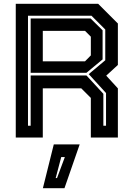

<svg xmlns="http://www.w3.org/2000/svg" viewBox="-20 -720 694 1005"><path d="M62.5 0V-700H494L597 -597V-380L536 -324L597 -257.5V0H455.5V-207.5L405.5 -257.5H204V0ZM126.5 -62H140.5V-325H432.5L521 -229V-62H535V-233L444.5 -332L531 -404.5V-565.5L459 -637.5H126.5ZM204 -399H425L455.5 -430V-528L425 -558.5H204ZM140.5 -339V-623.5H454L517 -561.5V-409L432.5 -339ZM204.5 265 261.5 36H397L317.5 265ZM271.5 212H278.5L319.5 102H300.5Z"/></svg>

Font: Tourney Thin
Style: Regular
Weight: 100
Designer: Tyler Finck
Foundry: Etcetera Type Co
Version: Version 1.015